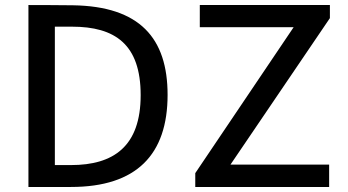

<svg xmlns="http://www.w3.org/2000/svg" viewBox="-20 -743 1381 763"><path d="M93 -723V0H262C523 0 646 -129 646 -366C646 -592 535 -718 270 -722C209 -723 103 -723 93 -723ZM756 0H1288V-89H896L1291 -671V-723H774V-635H1147L756 -55ZM198 -637H266C437 -637 539 -567 539 -365C539 -161 431 -87 262 -87H198Z"/></svg>

Font: United Sans Medium
Style: Regular
Weight: 500
Designer: Pablo Impallari, Rodrigo Fuenzalida (Modified by Dan O. Williams)
Version: Version 1.000;PS 001.000;hotconv 1.0.88;makeotf.lib2.5.64775